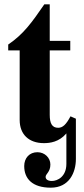

<svg xmlns="http://www.w3.org/2000/svg" viewBox="-20 -650 387 888"><path d="M331 -101 306 -112C286 -74 270 -59 249 -59C221 -59 210 -79 210 -119V-417H305V-461H210V-630H185C127 -546 90 -493 18 -444V-417H71V-95C71 -28 114 12 183 12C211 12 253 7 287 -33V108C287 167 246 187 220 187C202 187 191 180 191 168C191 154 213 146 213 111C213 80 187 54 153 54C116 54 92 81 92 118C92 177 130 218 215 218C300 218 331 148 331 85Z"/></svg>

Font: XITS
Style: Bold
Weight: 700
Designer: MicroPress Inc., with final additions and corrections provided by Coen Hoffman, Elsevier (retired)
Version: Version 1.302